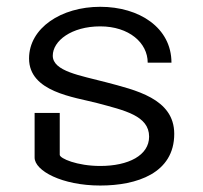

<svg xmlns="http://www.w3.org/2000/svg" viewBox="-20 -537 607 573"><path d="M83.3 -200V-66.7C83.3 -27.5 165 16.7 279.2 16.7C388.3 16.7 500 -20 500 -137.5C500 -243.3 383.3 -268.3 295.8 -291.7C220 -311.7 137.5 -324.2 137.5 -370.8C137.5 -415 193.3 -458.3 279.2 -458.3C365 -458.3 420.8 -409.2 420.8 -350H491.7C491.7 -454.2 395.8 -516.7 279.2 -516.7C162.5 -516.7 66.7 -453.3 66.7 -362.5C66.7 -262.5 200.8 -247.5 270.8 -229.2C351.7 -207.5 425 -191.7 425 -129.2C425 -73.3 363.3 -41.7 279.2 -41.7C210 -41.7 158.3 -64.2 158.3 -75V-200Z"/></svg>

Font: BoonHome
Style: Book
Weight: 400
Designer: Sungsit Sawaiwan
Foundry: Sungsit Sawaiwan
Version: Version 0.2